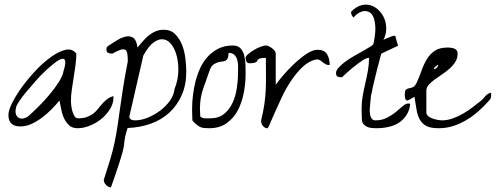

<svg xmlns="http://www.w3.org/2000/svg" viewBox="-20 -556 2153 834"><path d="M238.3 -119.1Q223.6 -101.6 204.6 -82Q185.5 -62.5 163.6 -45.9Q141.6 -29.3 117.7 -18.1Q93.8 -6.8 68.4 -6.8Q16.6 -6.8 16.6 -56.6Q16.6 -77.1 33.7 -110.8Q50.8 -144.5 78.1 -181.6Q105.5 -218.8 138.7 -253.4Q171.9 -288.1 205.1 -311Q238.3 -334 266.1 -339.8Q293.9 -345.7 311.5 -323.2Q311.5 -296.9 307.6 -270.5Q303.7 -244.1 299.8 -218.3Q295.9 -192.4 292 -167Q288.1 -141.6 288.1 -115.2Q288.1 -109.4 289.6 -97.2Q291 -85 294.4 -72.8Q297.9 -60.5 303.7 -51.3Q309.6 -42 319.3 -42Q342.8 -42 357.9 -47.9Q373 -53.7 384.3 -62Q395.5 -70.3 403.8 -81.1Q412.1 -91.8 421.4 -102.5Q430.7 -113.3 442.4 -123Q454.1 -132.8 472.7 -138.7Q472.7 -138.7 472.7 -135.7Q472.7 -132.8 472.7 -130.9Q472.7 -106.4 458 -82.5Q443.4 -58.6 420.9 -40Q398.4 -21.5 370.6 -10.3Q342.8 1 316.4 1Q293.9 1 280.3 -11.7Q266.6 -24.4 258.3 -42Q250 -59.6 246.1 -80.6Q242.2 -101.6 238.3 -119.1ZM255.9 -247.1Q265.6 -279.3 263.2 -291Q260.7 -302.7 249 -300.3Q237.3 -297.9 218.8 -283.7Q200.2 -269.5 178.7 -249.5Q157.2 -229.5 135.7 -205.1Q114.3 -180.7 95.7 -158.7Q77.1 -136.7 65.4 -119.1Q53.7 -101.6 50.8 -93.8Q44.9 -71.3 49.3 -59.6Q53.7 -47.9 63 -43.5Q72.3 -39.1 83.5 -42Q94.7 -44.9 102.5 -50.8Q119.1 -65.4 144.5 -90.3Q169.9 -115.2 193.8 -143.6Q217.8 -171.9 235.4 -199.7Q252.9 -227.5 255.9 -247.1Z M430.7 225.6Q448.2 171.9 460 132.3Q471.7 92.8 478.5 59.1Q485.4 25.4 490.2 -6.8Q495.1 -39.1 500.5 -78.6Q505.9 -118.2 513.7 -168.9Q521.5 -219.7 535.2 -290Q535.2 -311.5 532.7 -324.2Q530.3 -336.9 522.9 -340.3Q515.6 -343.8 502.4 -339.4Q489.3 -335 468.8 -323.2H463.9Q456.1 -323.2 449.2 -326.7Q442.4 -330.1 442.4 -339.8Q442.4 -346.7 443.4 -349.6Q444.3 -352.5 451.2 -357.4Q465.8 -367.2 486.3 -379.9Q506.8 -392.6 525.9 -397Q544.9 -401.4 559.1 -391.6Q573.2 -381.8 577.1 -349.6Q587.9 -362.3 600.1 -376.5Q612.3 -390.6 626 -401.9Q639.6 -413.1 655.8 -419.9Q671.9 -426.8 691.4 -426.8Q721.7 -426.8 741.2 -407.2Q760.7 -387.7 771.5 -359.4Q782.2 -331.1 785.6 -299.3Q789.1 -267.6 789.1 -244.1Q789.1 -187.5 769.5 -143.1Q750 -98.6 716.3 -67.4Q682.6 -36.1 635.7 -19Q588.9 -2 534.2 0Q526.4 25.4 523.9 37.1Q521.5 48.8 520.5 57.1Q519.5 65.4 518.6 75.2Q517.6 85 512.2 105Q506.8 125 495.1 161.1Q483.4 197.3 461.9 257.8Q450.2 257.8 440.4 247.1Q430.7 236.3 430.7 225.6ZM542 -50.8Q541 -44.9 543.9 -41.5Q546.9 -38.1 550.8 -36.1Q554.7 -34.2 559.6 -33.7Q564.5 -33.2 567.4 -33.2Q592.8 -33.2 621.6 -44.9Q650.4 -56.6 675.3 -75.2Q700.2 -93.8 717.8 -118.2Q735.4 -142.6 738.3 -169.9Q752.9 -206.1 754.4 -242.7Q755.9 -279.3 748.5 -309.6Q741.2 -339.8 726.6 -360.4Q711.9 -380.9 691.9 -384.8Q671.9 -388.7 648.9 -373Q626 -357.4 602.5 -314.5Z M815.4 -33.2Q815.4 -36.1 815.4 -43.5Q815.4 -50.8 814.9 -59.1Q814.5 -67.4 814.5 -74.7Q814.5 -82 814.5 -85.9Q814.5 -113.3 818.4 -144.5Q822.3 -175.8 830.1 -205.6Q837.9 -235.4 851.1 -263.2Q864.3 -291 884.3 -312Q904.3 -333 930.7 -345.7Q957 -358.4 991.2 -358.4Q1013.7 -358.4 1025.4 -345.2Q1037.1 -332 1041.5 -312.5Q1045.9 -293 1046.4 -271.5Q1046.9 -250 1046.9 -233.4Q1046.9 -195.3 1039.1 -153.8Q1031.2 -112.3 1013.7 -78.1Q996.1 -43.9 965.3 -21.5Q934.6 1 888.7 1Q875 1 865.2 0Q855.5 -1 847.7 -5.4Q839.8 -9.8 832 -16.1Q824.2 -22.5 815.4 -33.2ZM849.6 -50.8Q858.4 -42 870.1 -42Q881.8 -42 892.6 -42Q929.7 -42 953.1 -61Q976.6 -80.1 989.7 -108.4Q1002.9 -136.7 1008.3 -170.4Q1013.7 -204.1 1013.7 -233.4Q1013.7 -247.1 1014.2 -263.2Q1014.6 -279.3 1011.2 -293.5Q1007.8 -307.6 999 -316.9Q990.2 -326.2 972.7 -326.2Q972.7 -310.5 968.8 -302.7Q964.8 -294.9 958.5 -292Q952.1 -289.1 943.8 -288.6Q935.5 -288.1 926.3 -285.2Q917 -282.2 908.2 -276.4Q899.4 -270.5 892.6 -255.9Q877 -211.9 862.8 -171.4Q848.6 -130.9 848.6 -85.9Q848.6 -83 848.6 -78.6Q848.6 -74.2 849.1 -68.4Q849.6 -62.5 849.6 -58.1Q849.6 -53.7 849.6 -50.8Z M1114.3 -33.2Q1124 -72.3 1128.4 -104Q1132.8 -135.7 1134.3 -166Q1135.7 -196.3 1135.3 -229.5Q1134.8 -262.7 1134.8 -304.7Q1119.1 -304.7 1111.8 -302.7Q1104.5 -300.8 1101.6 -298.3Q1098.6 -295.9 1097.7 -293Q1096.7 -290 1094.2 -287.6Q1091.8 -285.2 1085 -283.2Q1078.1 -281.2 1063.5 -281.2Q1054.7 -281.2 1050.8 -288.1Q1046.9 -294.9 1046.9 -303.7Q1046.9 -311.5 1057.1 -320.3Q1067.4 -329.1 1081.5 -337.9Q1095.7 -346.7 1110.8 -352.5Q1126 -358.4 1136.7 -358.4Q1140.6 -358.4 1147.9 -355Q1155.3 -351.6 1162.1 -346.2Q1168.9 -340.8 1173.3 -335Q1177.7 -329.1 1177.7 -323.2V-187.5Q1187.5 -202.1 1209 -227.5Q1230.5 -252.9 1256.8 -277.8Q1283.2 -302.7 1310.5 -321.3Q1337.9 -339.8 1359.4 -339.8Q1388.7 -339.8 1400.4 -320.8Q1412.1 -301.8 1412.1 -273.4Q1400.4 -273.4 1393.6 -277.3Q1386.7 -281.2 1381.3 -286.1Q1376 -291 1370.1 -294.4Q1364.3 -297.9 1354.5 -297.9Q1323.2 -292 1295.9 -266.6Q1268.6 -241.2 1245.6 -207Q1222.7 -172.9 1204.6 -134.8Q1186.5 -96.7 1172.9 -65.4Q1159.2 -34.2 1150.9 -14.6Q1142.6 4.9 1140.6 1Q1130.9 1 1122.6 -8.3Q1114.3 -17.6 1114.3 -30.3Z M1551.8 -33.2Q1551.8 -36.1 1551.8 -43.5Q1551.8 -50.8 1551.3 -59.1Q1550.8 -67.4 1550.8 -74.7Q1550.8 -82 1550.8 -85.9Q1550.8 -114.3 1555.7 -141.1Q1560.5 -168 1566.9 -194.8Q1573.2 -221.7 1578.1 -249Q1583 -276.4 1583 -304.7Q1571.3 -304.7 1555.2 -293.9Q1539.1 -283.2 1521.5 -269.5Q1503.9 -255.9 1488.8 -241.7Q1473.6 -227.5 1465.8 -220.7Q1465.8 -220.7 1462.9 -220.7Q1460 -220.7 1458 -220.7Q1439.5 -220.7 1439.5 -238.3Q1439.5 -250 1451.7 -263.2Q1463.9 -276.4 1481.9 -289.6Q1500 -302.7 1521 -314.5Q1542 -326.2 1560.1 -336.4Q1578.1 -346.7 1590.3 -354.5Q1602.5 -362.3 1602.5 -367.2Q1611.3 -408.2 1610.4 -435.5Q1609.4 -462.9 1603 -479.5Q1596.7 -496.1 1585.4 -502.4Q1574.2 -508.8 1562 -507.8Q1549.8 -506.8 1537.1 -499Q1524.4 -491.2 1515.6 -479.5Q1508.8 -487.3 1506.8 -492.7Q1504.9 -498 1504.9 -504.9Q1527.3 -527.3 1549.3 -533.2Q1571.3 -539.1 1590.8 -532.7Q1610.4 -526.4 1626 -510.7Q1641.6 -495.1 1649.9 -474.1Q1658.2 -453.1 1657.7 -429.2Q1657.2 -405.3 1645.5 -382.8Q1647.5 -383.8 1653.3 -386.7Q1659.2 -389.6 1666 -392.1Q1672.9 -394.5 1679.2 -397Q1685.5 -399.4 1688.5 -400.4H1691.4H1696.3Q1697.3 -400.4 1698.7 -394Q1700.2 -387.7 1702.6 -379.4Q1705.1 -371.1 1707 -364.7Q1709 -358.4 1709 -357.4L1636.7 -323.2Q1635.7 -322.3 1630.4 -302.2Q1625 -282.2 1618.2 -255.4Q1611.3 -228.5 1604.5 -199.7Q1597.7 -170.9 1594.7 -153.3Q1592.8 -149.4 1591.3 -138.2Q1589.8 -127 1588.9 -114.7Q1587.9 -102.5 1586.9 -91.3Q1585.9 -80.1 1585.9 -76.2Q1585.9 -70.3 1586.9 -62.5Q1587.9 -54.7 1590.3 -48.3Q1592.8 -42 1597.7 -37.6Q1602.5 -33.2 1610.4 -33.2Q1638.7 -33.2 1660.6 -44.4Q1682.6 -55.7 1699.2 -69.3Q1715.8 -83 1729 -94.7Q1742.2 -106.4 1752.9 -106.4Q1754.9 -106.4 1758.3 -106Q1761.7 -105.5 1761.7 -104.5Q1758.8 -76.2 1745.6 -56.2Q1732.4 -36.1 1713.4 -23.4Q1694.3 -10.7 1668.9 -4.9Q1643.6 1 1614.3 1Q1605.5 1 1594.7 0Q1584 -1 1575.2 -4.9Q1566.4 -8.8 1560.1 -15.6Q1553.7 -22.5 1551.8 -33.2Z M1756.8 -122.1Q1750 -118.2 1746.1 -120.1Q1742.2 -122.1 1740.7 -126Q1739.3 -129.9 1738.8 -135.3Q1738.3 -140.6 1738.3 -142.6Q1738.3 -162.1 1743.2 -166.5Q1748 -170.9 1755.9 -172.4Q1763.7 -173.8 1772.5 -176.8Q1781.2 -179.7 1789.1 -195.3Q1800.8 -219.7 1810.1 -246.6Q1819.3 -273.4 1833 -296.9Q1846.7 -320.3 1867.7 -335Q1888.7 -349.6 1925.8 -349.6Q1931.6 -349.6 1939 -348.6Q1946.3 -347.7 1952.6 -345.2Q1959 -342.8 1963.4 -337.4Q1967.8 -332 1967.8 -323.2Q1967.8 -302.7 1957.5 -286.6Q1947.3 -270.5 1932.1 -257.3Q1917 -244.1 1899.4 -232.4Q1881.8 -220.7 1867.2 -210Q1852.5 -199.2 1842.3 -187.5Q1832 -175.8 1832 -162.1V-68.4Q1832 -57.6 1840.3 -51.3Q1848.6 -44.9 1859.4 -41Q1870.1 -37.1 1881.8 -35.2Q1893.6 -33.2 1899.4 -33.2Q1922.9 -33.2 1946.3 -41.5Q1969.7 -49.8 1991.7 -62.5Q2013.7 -75.2 2033.2 -90.3Q2052.7 -105.5 2070.3 -119.1Q2076.2 -124 2080.6 -129.4Q2085 -134.8 2089.4 -139.6Q2093.8 -144.5 2099.1 -147.9Q2104.5 -151.4 2113.3 -153.3Q2113.3 -152.3 2113.3 -149.4Q2113.3 -146.5 2113.3 -144.5Q2113.3 -136.7 2111.8 -130.9Q2110.4 -125 2104.5 -119.1Q2083 -94.7 2058.6 -73.2Q2034.2 -51.8 2006.8 -35.2Q1979.5 -18.6 1949.2 -8.8Q1918.9 1 1884.8 1Q1850.6 1 1832 -8.8Q1813.5 -18.6 1803.2 -37.1Q1793 -55.7 1789.1 -81.1Q1785.2 -106.4 1780.3 -135.7ZM1882.8 -273.4Q1882.8 -275.4 1879.4 -272.9Q1876 -270.5 1871.6 -266.6Q1867.2 -262.7 1865.2 -259.3Q1863.3 -255.9 1865.2 -255.9Q1870.1 -254.9 1877 -261.7Q1883.8 -268.6 1882.8 -273.4Z"/></svg>

Font: Zeyada
Style: Regular
Weight: 400
Version: Version 1.002 2010